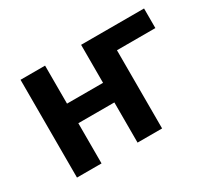

<svg xmlns="http://www.w3.org/2000/svg" viewBox="-103 -667 922 840"><g transform="rotate(-30 358.0 -247.0)"><path d="M72 0V-494H196V-302H378V-494H696V-395H502V0H378V-203H196V0Z"/></g></svg>

Font: Nunito Sans 10pt SemiCondensed
Style: Bold
Weight: 700
Width: 4
Designer: Vernon Adams
Foundry: Vernon Adams
Version: Version 3.101;gftools[0.9.27]